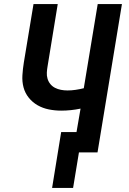

<svg xmlns="http://www.w3.org/2000/svg" viewBox="-20 -755 640 951"><path d="M342 176H238L283 -101H359L379 -217Q355 -212 331 -209.5Q307 -207 283 -207Q252 -207 222 -213Q192 -219 166.5 -233.5Q141 -248 122.5 -271Q104 -294 96.5 -322.5Q89 -351 91 -382.5Q93 -414 98 -445L146 -735H266L216 -429Q213 -412 212 -396Q211 -380 215.5 -365Q220 -350 229.5 -338.5Q239 -327 252.5 -320Q266 -313 282 -310Q298 -307 314 -307Q334 -307 354.5 -310Q375 -313 395 -318L464 -735H584L463 0H371Z"/></svg>

Font: Iosevka Aile
Style: Bold Italic
Weight: 700
Italic angle: -9°
Designer: Belleve Invis
Foundry: Belleve Invis
Version: Version 28.0.1; ttfautohint (v1.8.4)